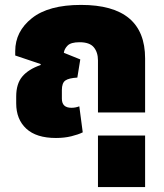

<svg xmlns="http://www.w3.org/2000/svg" viewBox="-20 -552 667 782"><path d="M379 210V-94H571V210ZM208 10Q242 10 270.5 3Q299 -4 317 -13L303 -119Q288 -113 271 -113Q232 -113 232 -150V-185Q232 -214 246 -224Q260 -234 295 -236L307 -310L240 -337Q242 -353 255.5 -366.5Q269 -380 304 -380Q345 -380 362 -359.5Q379 -339 379 -306V0H571V-314Q571 -532 310 -532Q178 -532 110 -478Q42 -424 42 -344V-326L146 -291L145 -287Q96 -270 71 -240.5Q46 -211 46 -159V-131Q46 -66 87 -28Q128 10 208 10Z"/></svg>

Font: Noto Sans Thai UI Black
Style: Regular
Weight: 900
Designer: Monotype Design Team
Foundry: Monotype Imaging Inc.
Version: Version 1.901